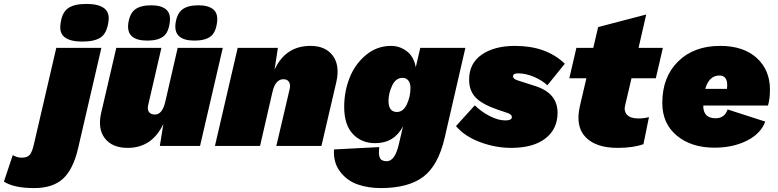

<svg xmlns="http://www.w3.org/2000/svg" viewBox="-190 -744 3965 979"><path d="M229 -532Q169 -532 140 -554Q111 -576 119 -625Q126 -680 157 -702Q188 -724 251 -724Q312 -724 341 -702Q370 -680 363 -634Q355 -575 324 -553.5Q293 -532 229 -532ZM-16 215Q-119 215 -170 182L-125 47Q-102 60 -80 60Q-51 60 -38.5 45.5Q-26 31 -17 -9L97 -500H327L208 13Q183 120 131 167.5Q79 215 -16 215Z M561 -537Q453 -537 464 -624Q471 -675 499 -696Q527 -717 581 -717Q631 -717 656 -696.5Q681 -676 676 -633Q670 -578 642 -557.5Q614 -537 561 -537ZM802 -537Q694 -537 705 -624Q712 -675 740 -696Q768 -717 822 -717Q872 -717 897 -696.5Q922 -676 917 -633Q911 -578 883 -557.5Q855 -537 802 -537ZM716 -500H946L830 0H625L643 -112Q585 10 461 10Q382 10 344.5 -39Q307 -88 326 -169L403 -500H633L566 -210Q560 -186 569.5 -173Q579 -160 600 -160Q638 -160 653 -226Z M1393 -510Q1470 -510 1507 -460Q1544 -410 1525 -326L1449 0H1219L1287 -290Q1292 -313 1283.5 -326.5Q1275 -340 1255 -340Q1214 -340 1199 -274L1136 0H906L1022 -500H1227L1210 -389Q1266 -510 1393 -510Z M1953 -500H2183L2077 -40Q2044 101 1967.5 158Q1891 215 1752 215Q1686 215 1632.5 196Q1579 177 1544 131Q1509 85 1513 18L1744 6Q1739 42 1746.5 60Q1754 78 1782 78Q1824 78 1844 -10L1865 -100Q1820 -14 1723 -14Q1653 -14 1609 -61Q1565 -108 1565 -199Q1565 -277 1592.5 -347Q1620 -417 1676 -463.5Q1732 -510 1804 -510Q1848 -510 1884 -483Q1920 -456 1930 -401ZM1834 -173Q1866 -173 1884.5 -212Q1903 -251 1903 -296Q1903 -320 1892 -333.5Q1881 -347 1863 -347Q1828 -347 1809.5 -307.5Q1791 -268 1791 -230Q1791 -173 1834 -173Z M2135 -101 2231 -207Q2263 -175 2306.5 -152.5Q2350 -130 2386 -130Q2420 -130 2420 -147Q2420 -161 2395 -169L2353 -183Q2270 -211 2236 -246Q2202 -281 2202 -338Q2202 -421 2266.5 -465.5Q2331 -510 2436 -510Q2596 -510 2690 -419L2601 -309Q2575 -334 2533 -352Q2491 -370 2451 -370Q2426 -370 2426 -355Q2426 -341 2450 -334L2540 -305Q2653 -269 2653 -169Q2653 -86 2591 -38Q2529 10 2417 10Q2336 10 2257.5 -19.5Q2179 -49 2135 -101Z M3030 -345 2999 -213Q2989 -179 3006.5 -159.5Q3024 -140 3064 -140Q3095 -140 3119 -147L3091 -9Q3039 10 2959 10Q2849 10 2796 -44.5Q2743 -99 2767 -204L2800 -345H2713L2749 -500H2835L2860 -606L3105 -670L3066 -500H3190L3154 -345Z M3726 -206H3396V-204Q3396 -141 3459 -141Q3505 -141 3520 -186L3712 -124Q3689 -62 3618 -26.5Q3547 9 3453 9Q3335 9 3261 -52.5Q3187 -114 3187 -219Q3187 -351 3267.5 -430.5Q3348 -510 3482 -510Q3601 -510 3668.5 -448.5Q3736 -387 3736 -287Q3736 -240 3726 -206ZM3478 -359Q3426 -359 3406 -291H3517Q3518 -298 3518 -310Q3518 -359 3478 -359Z"/></svg>

Font: Elaine Sans Black
Style: Italic
Weight: 900
Italic angle: -13°
Designer: Wei Huang
Foundry: Wei Huang
Version: Version 2.001;December 24, 2019;FontCreator 12.0.0.2547 64-b